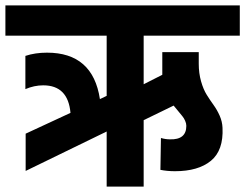

<svg xmlns="http://www.w3.org/2000/svg" viewBox="-50 -691 908 711"><path d="M482 -559V-379L551 -414V-498H686V-455Q686 -420 694.5 -390Q703 -360 715.5 -340Q728 -320 741 -302Q754 -284 763.5 -262.5Q773 -241 774 -218Q778 -134 731 -95.5Q684 -57 598 -57Q569 -57 544 -62L546 -180Q563 -175 579 -175Q640 -173 640 -225Q640 -234 635.5 -244Q631 -254 625.5 -260.5Q620 -267 609.5 -280Q599 -293 593 -300L482 -246V0H345V-204L45 -58V-196L211 -273Q202 -375 110 -375Q77 -375 44 -361V-484Q80 -496 124 -496Q294 -496 320 -324L345 -336V-559H-30V-671H838V-559Z"/></svg>

Font: Hind Bold
Style: Regular
Weight: 700
Designer: Manushi Parikh, Satya Rajpurohit
Foundry: Indian Type Foundry
Version: Version 1.201;PS 1.0;hotconv 1.0.78;makeotf.lib2.5.61930; tt